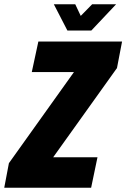

<svg xmlns="http://www.w3.org/2000/svg" viewBox="-59 -886 596 906"><path d="M493 -565 192 -144H401L371 0H-39L-17 -116L290 -546H91L122 -690H517ZM195 -866H296L322 -811L376 -866H489L372 -742H259Z"/></svg>

Font: Decalotype Black Italic
Style: Regular
Weight: 900
Italic angle: -12°
Designer: Alfredo Marco Pradil
Foundry: Alfredo Marco Pradil
Version: Version 1.0